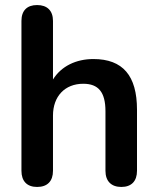

<svg xmlns="http://www.w3.org/2000/svg" viewBox="-20 -733 625 761"><path d="M127 8C168 8 190 -15 190 -56V-275C190 -351 237 -401 310 -401C370 -401 398 -368 398 -292V-56C398 -15 421 8 461 8C501 8 523 -15 523 -56V-298C523 -433 467 -499 350 -499C282 -499 223 -471 190 -418V-650C190 -691 167 -713 127 -713C87 -713 65 -691 65 -650V-56C65 -15 87 8 127 8Z"/></svg>

Font: Nunito
Style: Bold
Weight: 700
Designer: Vernon Adams
Foundry: Vernon Adams
Version: Version 3.602